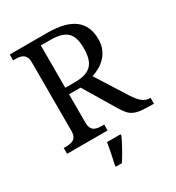

<svg xmlns="http://www.w3.org/2000/svg" viewBox="-217 -844 1095 1195"><g transform="rotate(-30 331.0 -246.5)"><path d="M554.2 -122.1Q579.6 -82 603.5 -62Q627.4 -42 659.2 -42H662.1V0H647.9Q601.1 0 571 -3.4Q541 -6.8 520 -16.6Q499 -26.4 484.1 -43.9Q469.2 -61.5 452.1 -89.8L316.9 -314.9H233.9V-108.9Q233.9 -86.9 240.5 -73.5Q247.1 -60.1 258.3 -53.2Q269.5 -46.4 284.4 -44.2Q299.3 -42 315.9 -42H329.1V0H38.1V-42H50.8Q67.4 -42 82.3 -44.2Q97.2 -46.4 108.4 -53.2Q119.6 -60.1 126.2 -73.5Q132.8 -86.9 132.8 -108.9V-604Q132.8 -626 126.2 -639.4Q119.6 -652.8 108.4 -660.2Q97.2 -667.5 82.3 -669.7Q67.4 -671.9 50.8 -671.9H38.1V-713.9H307.1Q437 -713.9 500.5 -665.8Q564 -617.7 564 -521Q564 -481 551 -450.9Q538.1 -420.9 517.1 -398.9Q496.1 -377 469.7 -362.3Q443.4 -347.7 417 -338.9ZM233.9 -361.8H304.2Q348.1 -361.8 377.4 -371.6Q406.7 -381.3 424.3 -400.9Q441.9 -420.4 449.5 -449.7Q457 -479 457 -518.1Q457 -558.1 448.7 -586.2Q440.4 -614.3 421.9 -632.1Q403.3 -649.9 373.8 -658Q344.2 -666 301.8 -666H233.9ZM260.3 208Q268.6 174.8 276.4 136Q284.2 97.2 290 61H387.2V70.8Q380.4 86.4 370.6 106Q360.8 125.5 349.4 146Q337.9 166.5 326.2 186Q314.5 205.6 304.2 221.2H260.3Z"/></g></svg>

Font: Noto Serif
Style: Regular
Weight: 400
Designer: Monotype Design team
Foundry: Monotype Imaging Inc.
Version: Version 1.02